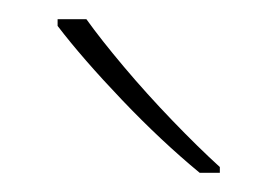

<svg xmlns="http://www.w3.org/2000/svg" viewBox="-20 -786 289 200"><path d="M70 -766Q85 -745 109 -716.5Q133 -688 160 -660Q187 -632 209 -612V-606H188Q148 -639 107 -682Q66 -725 40 -759V-766Z"/></svg>

Font: Noto Sans Devanagari Thin
Style: Regular
Weight: 100
Designer: Jelle Bosma - Monotype Design Team
Foundry: Monotype Imaging Inc.
Version: Version 2.004; ttfautohint (v1.8.4.7-5d5b)